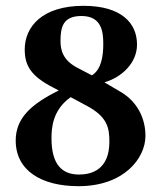

<svg xmlns="http://www.w3.org/2000/svg" viewBox="-20 -630 554 660"><path d="M451 -477C451 -550 398 -610 267 -610C125 -610 65 -538 65 -460C65 -403 88 -368 161 -330L182 -319C87 -272 34 -224 34 -147C34 -43 123 10 250 10C406 10 480 -86 480 -163C480 -222 453 -280 395 -314L339 -347C398 -364 451 -413 451 -477ZM252 -30C195 -30 157 -62 157 -155C157 -188 160 -252 223 -296L277 -267C349 -229 356 -191 356 -143C356 -47 295 -30 252 -30ZM260 -575C330 -575 335 -520 335 -479C335 -436 328 -391 296 -371L246 -397C196 -423 188 -458 188 -489C188 -536 196 -575 260 -575Z"/></svg>

Font: Libertinus Serif
Style: Bold
Weight: 700
Designer: Philipp H. Poll, Khaled Hosny
Foundry: Caleb Maclennan
Version: Version 7.050;RELEASE